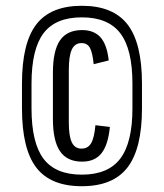

<svg xmlns="http://www.w3.org/2000/svg" viewBox="-20 -859 567 664"><path d="M263 -215Q155 -215 105.5 -279.5Q56 -344 56 -484V-570Q56 -710 105.5 -774.5Q155 -839 263 -839Q371 -839 421 -774.5Q471 -710 471 -570V-484Q471 -345 421 -280Q371 -215 263 -215ZM438 -484V-570Q438 -689 396 -744Q354 -799 263 -799Q172 -799 130.5 -744Q89 -689 89 -570V-484Q89 -365 130.5 -310Q172 -255 263 -255Q354 -255 396 -310.5Q438 -366 438 -484ZM264 -300Q212 -300 187.5 -336Q163 -372 163 -448V-607Q163 -684 187.5 -719.5Q212 -755 264 -755Q305 -755 327.5 -730Q350 -705 356 -650L304 -637Q300 -677 291 -693.5Q282 -710 262 -710Q239 -710 228.5 -688Q218 -666 218 -617V-435Q218 -388 228.5 -366.5Q239 -345 262 -345Q284 -345 295 -363.5Q306 -382 310 -426L360 -420Q354 -358 331 -329Q308 -300 264 -300Z"/></svg>

Font: Pathway Gothic One
Style: Regular
Weight: 400
Version: Version 1.003; ttfautohint (v1.8.4.7-5d5b);gftools[0.9.26]